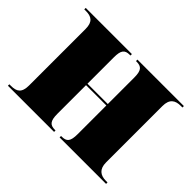

<svg xmlns="http://www.w3.org/2000/svg" viewBox="-114 -735 935 935"><g transform="rotate(45 353.0 -268.0)"><path d="M15 0H333V-10H329C296 -10 282 -23 282 -74V-271H422V-74C422 -23 409 -10 375 -10H371V0H691V-10H680C642 -10 617 -28 617 -74V-462C617 -511 642 -526 680 -526H691V-536H371V-526H375C409 -526 422 -512 422 -463V-281H282V-462C282 -511 294 -526 328 -526H333V-536H15V-526H26C64 -526 87 -512 87 -463V-74C87 -23 65 -10 26 -10H15Z"/></g></svg>

Font: Noto Serif Display Black
Style: Regular
Weight: 900
Designer: Monotype Design Team
Foundry: Monotype Imaging Inc.
Version: Version 2.009